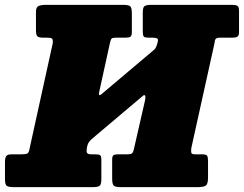

<svg xmlns="http://www.w3.org/2000/svg" viewBox="-54 -770 1003 790"><path d="M595 -598Q598 -609.5 591.8 -612.2Q585.5 -615 573.5 -615H557Q543.5 -615 538.5 -618.8Q533.5 -622.5 533.5 -641V-719.5Q533.5 -740 541 -745Q548.5 -750 567 -750H902.5Q916.5 -750 923 -745.8Q929.5 -741.5 929.5 -725.5V-639Q929.5 -624.5 923.8 -619.8Q918 -615 902 -615H851.5Q837 -615 833.2 -609.5Q829.5 -604 828 -589.5L733 -160Q731.5 -146 733.5 -140.5Q735.5 -135 749.5 -135H777Q794 -135 798 -129.5Q802 -124 802 -106.5V-40.5Q802 -13 793 -6.5Q784 0 757.5 0H443.5Q421.5 0 414.5 -5.8Q407.5 -11.5 407.5 -35V-112.5Q407.5 -127 412.5 -131Q417.5 -135 431 -135H469Q483 -135 488.5 -138.5Q494 -142 497.5 -159L542.5 -356Q546 -372 542.8 -376.8Q539.5 -381.5 532 -374L323.5 -198Q318.5 -193.5 312.8 -186.2Q307 -179 305.5 -170.5L304 -164.5Q301 -149 303.5 -142Q306 -135 322.5 -135H338.5Q351.5 -135 357.2 -131.8Q363 -128.5 363 -114V-32.5Q363 -10.5 355.5 -5.2Q348 0 328 0H3Q-19 0 -26.2 -5.2Q-33.5 -10.5 -33.5 -33.5V-103Q-33.5 -120 -28.5 -127.5Q-23.5 -135 -6.5 -135H32.5Q51 -135 58.2 -138.2Q65.5 -141.5 68 -160L163 -592Q164.5 -607.5 159.8 -611.2Q155 -615 139 -615H123.5Q107.5 -615 100.8 -619.8Q94 -624.5 94 -645V-722Q94 -740.5 104.8 -745.2Q115.5 -750 132.5 -750H452.5Q473.5 -750 481 -744.8Q488.5 -739.5 488.5 -716V-639Q488.5 -623 483 -619Q477.5 -615 462.5 -615H422.5Q409 -615 405.2 -611.2Q401.5 -607.5 398.5 -594L355 -395.5Q351.5 -380 355.2 -378.8Q359 -377.5 366 -384.5L581.5 -566.5Q588 -573 593 -589.5Z"/></svg>

Font: Besley* Narrow Fatface
Style: Italic
Weight: 900
Width: 4
Italic angle: -13°
Designer: Owen Earl
Foundry: indestructible type*
Version: Version 3.000; ttfautohint (v1.8.3)